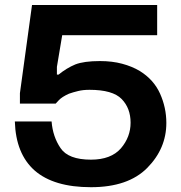

<svg xmlns="http://www.w3.org/2000/svg" viewBox="-20 -740 732 776"><path d="M652.3 -243.2Q652.3 -139.6 575.2 -61.5Q498 16.6 347.7 16.6Q197.3 16.6 120.1 -50.8Q43.9 -118.2 40 -249Q89.8 -249 188.5 -249Q193.4 -187.5 224.6 -141.6Q255.9 -94.7 347.7 -94.7Q428.7 -94.7 468.8 -140.6Q507.8 -186.5 507.8 -244.1Q507.8 -302.7 471.7 -339.8Q435.5 -377 341.8 -377Q315.4 -377 295.9 -372.1Q275.4 -367.2 258.8 -361.3Q230.5 -348.6 217.8 -335Q205.1 -321.3 205.1 -321.3Q157.2 -321.3 60.5 -321.3Q60.5 -335 60.5 -363.3Q77.1 -482.4 109.4 -719.7Q278.3 -719.7 615.2 -719.7Q615.2 -678.7 615.2 -597.7Q487.3 -597.7 231.4 -597.7Q224.6 -554.7 210 -469.7Q210 -459 210 -438.5Q211.9 -438.5 216.8 -438.5Q249 -464.8 284.2 -479.5Q319.3 -493.2 383.8 -493.2Q433.6 -493.2 473.6 -482.4Q513.7 -471.7 544.9 -453.1Q601.6 -418 627 -361.3Q652.3 -304.7 652.3 -243.2Z"/></svg>

Font: Post Neon Display
Style: Regular
Weight: 700
Designer: Ward Goes
Version: Version 1.0